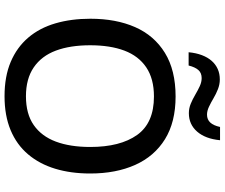

<svg xmlns="http://www.w3.org/2000/svg" viewBox="-90 -866 966 825"><g transform="rotate(90 392.5 -453.0)"><path d="M725 -358Q725 -275 704.5 -207.5Q684 -140 642.5 -91Q601 -42 538.5 -16Q476 10 393 10Q308 10 245.5 -16.5Q183 -43 141.5 -91.5Q100 -140 80 -208Q60 -276 60 -359Q60 -469 96 -551Q132 -633 206.5 -679Q281 -725 394 -725Q504 -725 577.5 -679.5Q651 -634 688 -551.5Q725 -469 725 -358ZM174 -358Q174 -272 197 -210.5Q220 -149 269 -115.5Q318 -82 393 -82Q469 -82 517 -115.5Q565 -149 588 -210.5Q611 -272 611 -358Q611 -487 559.5 -559.5Q508 -632 394 -632Q318 -632 269 -599Q220 -566 197 -505Q174 -444 174 -358ZM204 -781Q207 -813 216.5 -838Q226 -863 241 -880Q256 -897 276 -906Q296 -915 321 -915Q342 -915 362.5 -907Q383 -899 401.5 -888Q420 -877 438 -868.5Q456 -860 472 -860Q493 -860 506 -874Q519 -888 525 -916H582Q576 -853 545 -817.5Q514 -782 466 -782Q445 -782 425.5 -790Q406 -798 386.5 -809.5Q367 -821 349.5 -829Q332 -837 315 -837Q293 -837 280.5 -823Q268 -809 261 -781Z"/></g></svg>

Font: Noto Sans Hebrew Medium
Style: Regular
Weight: 500
Designer: Monotype Design Team
Foundry: Monotype Imaging Inc.
Version: Version 2.003